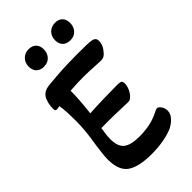

<svg xmlns="http://www.w3.org/2000/svg" viewBox="-257 -925 1020 1020"><g transform="rotate(-45 252.5 -415.5)"><path d="M244 13Q149 13 103.5 -17.5Q58 -48 58 -132Q58 -149 60.5 -173Q63 -197 68 -231Q76 -280 80 -318.5Q84 -357 84 -403Q84 -433 82.5 -461Q81 -489 77 -514Q62 -511 57 -511Q49 -511 46 -514.5Q43 -518 43 -528Q43 -549 48 -569.5Q53 -590 62 -603Q79 -627 114 -631Q141 -634 180.5 -637Q220 -640 261.5 -641.5Q303 -643 336 -643Q428 -643 445 -639Q471 -635 471 -611Q471 -581 450 -556Q439 -541 428 -534.5Q417 -528 397 -529Q353 -532 320 -533Q287 -534 274 -534Q251 -534 226.5 -533Q202 -532 177 -530Q177 -495 174 -455Q171 -415 166 -371Q212 -374 270 -375.5Q328 -377 373 -377Q393 -377 400.5 -373Q408 -369 408 -352Q408 -336 399.5 -316.5Q391 -297 377 -283Q371 -277 364 -273.5Q357 -270 345 -271Q302 -273 247.5 -274Q193 -275 152 -274Q148 -251 146 -232Q144 -213 144 -198Q144 -143 172 -121Q200 -99 264 -99Q303 -99 339.5 -106Q376 -113 414 -132Q428 -140 435 -140Q446 -140 456.5 -124.5Q467 -109 467 -91Q467 -69 450.5 -49.5Q434 -30 407 -16Q376 -2 333 5.5Q290 13 244 13ZM167 -720Q141 -720 125.5 -735Q110 -750 110 -778Q110 -807 128.5 -825.5Q147 -844 175 -844Q201 -844 216.5 -829Q232 -814 232 -786Q232 -758 214.5 -739Q197 -720 167 -720ZM366 -720Q339 -720 323.5 -735Q308 -750 308 -778Q308 -807 326.5 -825.5Q345 -844 374 -844Q400 -844 415 -829Q430 -814 430 -786Q430 -758 412.5 -739Q395 -720 366 -720Z"/></g></svg>

Font: Akaya Kanadaka
Style: Regular
Weight: 400
Designer: Vaishnavi Murthy Yerkadithaya, Juan Luis Blanco Aristondo
Version: Version 1.002; ttfautohint (v1.8.3)